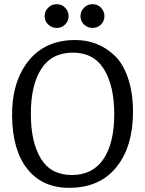

<svg xmlns="http://www.w3.org/2000/svg" viewBox="-20 -886 695 921"><path d="M481 -808.5Q481 -785 464.5 -768.5Q448 -752 424 -752Q400 -752 383 -768.5Q366 -785 366 -808.5Q366 -832 383 -849Q400 -866 424 -866Q448 -866 464.5 -849Q481 -832 481 -808.5ZM292.5 -768.5Q276 -752 252 -752Q228 -752 211 -768.5Q194 -785 194 -808.5Q194 -832 211 -849Q228 -866 252 -866Q276 -866 292.5 -849Q309 -832 309 -808.5Q309 -785 292.5 -768.5ZM328.5 -633.5Q228 -633 178 -555.5Q128 -478 128 -340.5Q128 -203 176.5 -124.5Q225 -46 325.5 -46.5Q426 -47 477 -124Q528 -201 528 -338Q528 -475 478.5 -554.5Q429 -634 328.5 -633.5ZM341 -694Q451 -694 529 -620Q569 -583 593 -514.5Q617 -446 618 -354Q619 -185 539 -85Q459 15 311 15Q184 15 112 -74.5Q40 -164 38 -328Q36 -492 116 -593Q196 -694 341 -694Z"/></svg>

Font: Karma Medium
Style: Regular
Weight: 500
Designer: Joana Correia
Foundry: Indian Type Foundry
Version: Version 1.202;PS 1.0;hotconv 1.0.78;makeotf.lib2.5.61930; tt